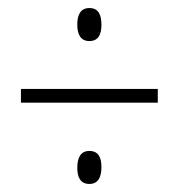

<svg xmlns="http://www.w3.org/2000/svg" viewBox="-20 -591 445 477"><path d="M172 -530C172 -506 180 -489 202 -489C224 -489 232 -505 232 -529C232 -554 225 -571 202 -571C180 -571 172 -554 172 -530ZM32 -336H372V-370H32ZM172 -174C172 -152 179 -134 202 -134C224 -134 232 -151 232 -176C232 -199 225 -216 202 -216C181 -216 172 -200 172 -174Z"/></svg>

Font: Noto Sans Sinhala UI ExtraCondensed ExtraLight
Style: Regular
Weight: 200
Width: 2
Designer: Jelle Bosma - Monotype Design Team
Foundry: Monotype Imaging Inc.
Version: Version 2.006